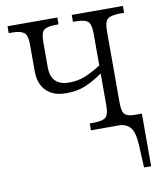

<svg xmlns="http://www.w3.org/2000/svg" viewBox="-84 -603 739 880"><g transform="rotate(-10 286.0 -163.0)"><path d="M510 107Q507 44 487.5 22Q468 0 434 0H305V-32H320Q360 -32 377 -43Q394 -54 394 -102V-249Q353 -220 314 -203.5Q275 -187 224 -187Q163 -187 130.5 -220Q98 -253 98 -312V-435Q98 -480 81 -492Q64 -504 28 -504H11V-536H243V-504H229Q193 -504 176.5 -493Q160 -482 160 -436V-319Q160 -233 246 -233Q284 -233 316.5 -245.5Q349 -258 394 -286V-433Q394 -481 377.5 -492.5Q361 -504 321 -504H310V-536H548V-504H529Q490 -504 473 -492.5Q456 -481 456 -434V-104Q456 -59 469.5 -47Q483 -35 513 -35H548V210H515Z"/></g></svg>

Font: Noto Serif SemiCondensed Light
Style: Regular
Weight: 300
Width: 4
Designer: Monotype Design Team
Foundry: Monotype Imaging Inc.
Version: Version 2.013